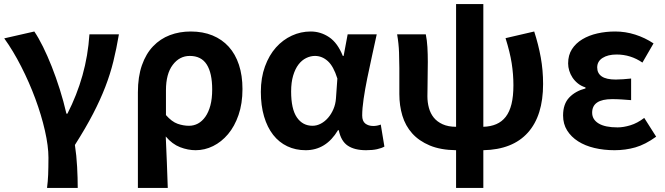

<svg xmlns="http://www.w3.org/2000/svg" viewBox="-20 -730 3293 951"><path d="M213 201Q215 183 216.5 167.5Q218 152 218.5 135.5Q219 119 219.5 98.5Q220 78 220 51Q220 -6 202.5 -83Q185 -160 155 -241Q125 -322 85 -400.5Q45 -479 1 -540L150 -574Q171 -543 193 -498.5Q215 -454 236 -401Q257 -348 276 -288Q295 -228 309 -167H314Q361 -259 388.5 -356.5Q416 -454 423 -560H569Q557 -489 541.5 -426Q526 -363 501.5 -299.5Q477 -236 441 -166.5Q405 -97 351 -12Q359 40 362 96.5Q365 153 365 201H213Z M663 -273Q663 -350 683 -407Q703 -464 738.5 -501Q774 -538 821.5 -556Q869 -574 925 -574Q985 -574 1032.5 -554.5Q1080 -535 1113 -498.5Q1146 -462 1163.5 -409Q1181 -356 1181 -289Q1181 -217 1161.5 -160.5Q1142 -104 1109.5 -65.5Q1077 -27 1035.5 -6.5Q994 14 949 14Q911 14 872 -1Q833 -16 801 -54Q804 15 806.5 75Q809 135 811 201H663ZM916 -107Q940 -107 960.5 -118Q981 -129 997 -151.5Q1013 -174 1022 -207.5Q1031 -241 1031 -287Q1031 -368 1004 -410.5Q977 -453 920 -453Q869 -453 835.5 -408.5Q802 -364 802 -283V-160Q831 -127 859.5 -117Q888 -107 916 -107Z M1494 14Q1444 14 1403 -5.5Q1362 -25 1333 -62Q1304 -99 1288 -153Q1272 -207 1272 -275Q1272 -345 1292.5 -401Q1313 -457 1347 -495Q1381 -533 1425.5 -553.5Q1470 -574 1519 -574Q1568 -574 1610 -546Q1652 -518 1678 -453H1682L1702 -560H1846Q1835 -509 1822.5 -452.5Q1810 -396 1799 -342Q1788 -288 1781 -240Q1774 -192 1774 -158Q1774 -130 1789.5 -118Q1805 -106 1829 -106Q1848 -106 1866 -113L1884 -4Q1870 4 1847.5 9Q1825 14 1793 14Q1736 14 1702.5 -8.5Q1669 -31 1658 -85H1654Q1595 14 1494 14ZM1528 -107Q1549 -107 1569 -117.5Q1589 -128 1605 -146.5Q1621 -165 1631.5 -189.5Q1642 -214 1644 -242L1651 -341Q1632 -402 1603.5 -427.5Q1575 -453 1540 -453Q1518 -453 1496.5 -442.5Q1475 -432 1458.5 -410.5Q1442 -389 1432 -355.5Q1422 -322 1422 -277Q1422 -190 1450.5 -148.5Q1479 -107 1528 -107Z M2626 -574Q2647 -509 2658.5 -445.5Q2670 -382 2670 -314Q2670 -157 2594.5 -73Q2519 11 2374 14V201H2239V14Q2162 13 2108.5 -9.5Q2055 -32 2021.5 -69.5Q1988 -107 1973 -157Q1958 -207 1958 -264V-393Q1958 -426 1956.5 -470Q1955 -514 1947 -560H2089Q2095 -531 2097 -496.5Q2099 -462 2099 -423Q2099 -405 2098.5 -381.5Q2098 -358 2098 -335Q2098 -312 2097.5 -290Q2097 -268 2097 -253Q2097 -223 2104.5 -195.5Q2112 -168 2128.5 -147.5Q2145 -127 2172.5 -114.5Q2200 -102 2239 -102V-710H2374V-102Q2410 -103 2438 -115Q2466 -127 2485 -151.5Q2504 -176 2513.5 -214.5Q2523 -253 2523 -308Q2523 -362 2514.5 -416.5Q2506 -471 2484 -541Z M3024 14Q2971 14 2924.5 3Q2878 -8 2843.5 -30Q2809 -52 2789 -84Q2769 -116 2769 -158Q2769 -215 2799.5 -247Q2830 -279 2880 -292V-297Q2858 -304 2842 -317Q2826 -330 2815.5 -346Q2805 -362 2799.5 -380Q2794 -398 2794 -416Q2794 -457 2813 -486.5Q2832 -516 2864.5 -535.5Q2897 -555 2939 -564.5Q2981 -574 3027 -574Q3078 -574 3126.5 -558.5Q3175 -543 3217 -515L3162 -420Q3104 -460 3034 -460Q2991 -460 2964.5 -443Q2938 -426 2938 -396Q2938 -367 2960.5 -351.5Q2983 -336 3030 -336Q3047 -336 3066.5 -337.5Q3086 -339 3106 -341V-234Q3082 -236 3058.5 -237.5Q3035 -239 3012 -239Q2913 -239 2913 -172Q2913 -138 2945 -118.5Q2977 -99 3039 -99Q3068 -99 3102.5 -109.5Q3137 -120 3171 -146L3230 -53Q3176 -14 3127 0Q3078 14 3024 14Z"/></svg>

Font: SpoqaHanSansJP-Bold
Style: Regular
Weight: 700
Designer: [Source Han Sans]
Ryoko NISHIZUKA  (kana & ideographs); Paul D. Hunt (Latin, Greek & Cyrillic); Wenlong ZHANG  (bopomofo
Foundry: Spoqa (http://bi.spoqa.com)
Version: Version 1.002.20150607